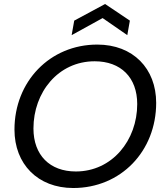

<svg xmlns="http://www.w3.org/2000/svg" viewBox="-20 -927 826 954"><path d="M344 7.2C580.8 7.2 756 -176.1 756 -415.9C756 -586.4 641.2 -705.5 463.4 -705.5C227.9 -705.5 51.9 -521.9 51.9 -283.1C51.9 -111.8 167.7 7.2 344 7.2ZM356.8 -75C227.2 -75 146.2 -156.6 146.2 -288.6C146.2 -468.3 269.1 -622.5 450.4 -622.5C580.7 -622.5 661.8 -541.9 661.8 -409.9C661.8 -229.7 537.3 -75 356.8 -75ZM625.3 -824.5 502.2 -907.1 348.8 -824.5 336 -752.4 489.9 -837.2 612.5 -752.4Z"/></svg>

Font: Poppins Devanagari Thin
Style: Italic
Weight: 100
Italic angle: -10°
Designer: Ninad Kale (Devanagari), Jonny Pinhorn (Latin)
Foundry: Indian Type Foundry
Version: 4.005